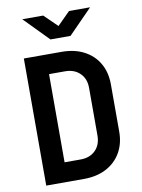

<svg xmlns="http://www.w3.org/2000/svg" viewBox="-101 -1018 801 1086"><g transform="rotate(-10 299.5 -475.0)"><path d="M241.7 -810.1 104.5 -950.2H224.6L299.8 -877L373 -950.2H494.1L356.9 -810.1ZM74.7 0V-730H291.5Q365.2 -730 419.4 -701.7Q474.1 -673.3 503.9 -622.1Q533.7 -571.3 534.2 -502V-229Q534.2 -160.2 503.9 -108.4Q474.1 -57.1 419.4 -28.3Q364.7 0 291.5 0ZM199.7 -111.8H291.5Q345.2 -111.8 377 -143.6Q409.2 -175.3 409.2 -229V-502Q409.2 -555.2 377 -586.4Q344.7 -618.2 291.5 -618.2H199.7Z"/></g></svg>

Font: UDEV Gothic 35
Style: Bold
Weight: 700
Version: v2.1.0; ttfautohint (v1.8.4.7-5d5b-dirty) -l 6 -r 45 -G 200 